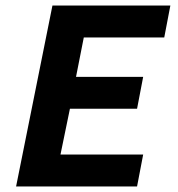

<svg xmlns="http://www.w3.org/2000/svg" viewBox="-20 -672 640 692"><path d="M38 0 169 -652H594L572 -537H282L254 -395H496L474 -280H232L198 -115H496L474 0Z"/></svg>

Font: Source Code Pro ExtraLight
Style: Bold Italic
Weight: 700
Italic angle: -11°
Monospace: yes
Version: Version 1.016;hotconv 1.0.116;makeotfexe 2.5.65601